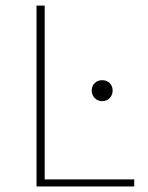

<svg xmlns="http://www.w3.org/2000/svg" viewBox="-20 -670 533 690"><path d="M462.4 -25.4H140.6V-649.9H111.3V0H462.4ZM309.6 -344.7Q309.6 -329.1 320.1 -317.9Q330.6 -306.6 347.2 -306.6Q364.3 -306.6 374.5 -317.9Q384.8 -329.1 384.8 -344.7Q384.8 -360.4 374.5 -371.1Q364.3 -381.8 347.2 -381.8Q330.6 -381.8 320.1 -371.1Q309.6 -360.4 309.6 -344.7Z"/></svg>

Font: Estedad VF
Style: Regular
Weight: 100
Designer: Amin Abedi
Version: Version 7.3